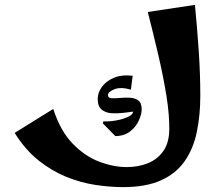

<svg xmlns="http://www.w3.org/2000/svg" viewBox="-20 -759 900 786"><path d="M484 7Q430 7 370.5 -2Q311 -11 251.5 -35Q192 -59 137.5 -102.5Q83 -146 40 -215L198 -313Q227 -223 277.5 -171Q328 -119 386.5 -97Q445 -75 498 -75Q547 -75 586 -91Q625 -107 648.5 -140.5Q672 -174 673 -227Q674 -287 661.5 -365.5Q649 -444 628.5 -532Q608 -620 585 -710L778 -739Q787 -648 793.5 -551.5Q800 -455 800 -368Q800 -286 785.5 -217.5Q771 -149 735.5 -98.5Q700 -48 638.5 -20.5Q577 7 484 7ZM452 -202 401 -254 403 -262Q428 -261 456 -266Q484 -271 504 -280.5Q524 -290 525 -302Q509 -300 485 -297Q461 -294 437 -295.5Q413 -297 396.5 -310Q380 -323 380 -354Q380 -379 396.5 -402.5Q413 -426 445 -440Q477 -454 523 -449L516 -392Q474 -404 448 -393.5Q422 -383 422 -370Q422 -358 436 -357Q450 -356 470.5 -358Q491 -360 511.5 -359Q532 -358 546 -348Q560 -338 560 -311Q560 -291 548 -265Q536 -239 512 -220.5Q488 -202 452 -202Z"/></svg>

Font: Marhey SemiBold
Style: Regular
Weight: 600
Designer: Nur Syamsi & Bustanul Arifin
Foundry: Namelatype
Version: Version 1.000; ttfautohint (v1.8.4.7-5d5b)